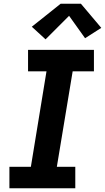

<svg xmlns="http://www.w3.org/2000/svg" viewBox="-20 -1000 558 1020"><path d="M30 0V-114H144L227 -621H129V-735H479V-621H366L282 -114H380V0ZM222 -791 149 -858 302 -980H410L518 -852L432 -797L347 -916Z"/></svg>

Font: Iosevka Slab Heavy
Style: Italic
Weight: 900
Italic angle: -9°
Monospace: yes
Designer: Belleve Invis
Foundry: Belleve Invis
Version: Version 11.1.0; ttfautohint (v1.8.3)